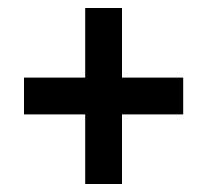

<svg xmlns="http://www.w3.org/2000/svg" viewBox="-20 -563 518 480"><path d="M193 -277V-103H285V-277H438V-369H285V-543H193V-369H40V-277Z"/></svg>

Font: Noto Sans Devanagari UI Condensed SemiBold
Style: Regular
Weight: 600
Width: 3
Designer: Jelle Bosma - Monotype Design Team
Foundry: Monotype Imaging Inc.
Version: Version 2.003